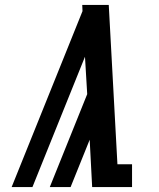

<svg xmlns="http://www.w3.org/2000/svg" viewBox="-20 -755 640 775"><path d="M27 0 313 -710 312 -735H419L454 -92H513V0H352L342 -191L265 0H181L332 -375L323 -526L111 0Z"/></svg>

Font: Iosevka Slab SmBdExObl
Style: Regular
Weight: 600
Width: 7
Italic angle: -9°
Monospace: yes
Designer: Belleve Invis
Foundry: Belleve Invis
Version: Version 11.1.0; ttfautohint (v1.8.3)